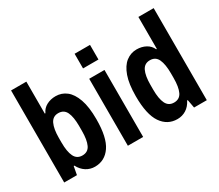

<svg xmlns="http://www.w3.org/2000/svg" viewBox="-129 -1009 1487 1306"><g transform="rotate(-30 615.0 -355.5)"><path d="M291 12Q254 12 223 -7.5Q192 -27 172 -65H167L155 0H55V-723H175V-472H180Q194 -504 225.5 -521Q257 -538 297 -538Q344 -538 380.5 -509.5Q417 -481 438.5 -420.5Q460 -360 460 -264Q460 -121 414.5 -54.5Q369 12 291 12ZM255 -97Q299 -97 317 -135Q335 -173 335 -244V-282Q335 -353 317 -391Q299 -429 255 -429Q212 -429 193.5 -390Q175 -351 175 -280V-244Q175 -173 193.5 -135Q212 -97 255 -97Z M555 0V-526H675V0ZM554 -608V-723H675V-608Z M939 12Q861 12 815.5 -54.5Q770 -121 770 -264Q770 -360 791.5 -420.5Q813 -481 850 -509.5Q887 -538 933 -538Q973 -538 1004.5 -521Q1036 -504 1050 -472H1055V-723H1175V0H1075L1063 -65H1058Q1039 -27 1008 -7.5Q977 12 939 12ZM975 -97Q1019 -97 1037 -135Q1055 -173 1055 -244V-280Q1055 -351 1037 -390Q1019 -429 975 -429Q932 -429 913.5 -391Q895 -353 895 -282V-244Q895 -173 913.5 -135Q932 -97 975 -97Z"/></g></svg>

Font: Archivo Narrow
Style: Bold
Weight: 700
Designer: Hector Gatti
Foundry: Omnibus-Type
Version: Version 3.002